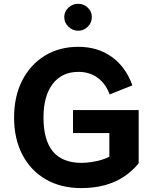

<svg xmlns="http://www.w3.org/2000/svg" viewBox="-20 -959 787 985"><path d="M354.5 -394.5V-276.4H541V-155.3Q527.3 -147 502.9 -139.6Q478.5 -132.3 450.9 -127.9Q423.3 -123.5 398.4 -123.5Q300.3 -123.5 251.7 -181.6Q203.1 -239.7 203.1 -356Q203.1 -466.8 250.5 -528.6Q297.9 -590.3 382.3 -590.3Q439 -590.3 480.5 -560.3Q522 -530.3 542.5 -474.6L659.2 -521Q625 -616.2 553 -667.5Q481 -718.8 381.8 -718.8Q284.2 -718.8 209.7 -673.1Q135.3 -627.4 93.8 -545.7Q52.2 -463.9 52.2 -356Q52.2 -246.6 95 -165Q137.7 -83.5 215.1 -38.8Q292.5 5.9 396.5 5.9Q462.9 5.9 517.1 -8.8Q571.3 -23.4 614.7 -52Q658.2 -80.6 691.4 -121.1V-394.5ZM309.6 -871.1Q309.6 -842.8 331.1 -822Q352.5 -801.3 380.9 -801.3Q409.7 -801.3 430.4 -822Q451.2 -842.8 451.2 -871.1Q451.2 -899.9 430.4 -919.7Q409.7 -939.5 380.9 -939.5Q352.5 -939.5 331.1 -919.7Q309.6 -899.9 309.6 -871.1Z"/></svg>

Font: Estedad-FD-VF Thin
Style: Regular
Weight: 100
Designer: Amin Abedi
Version: Version 5.0